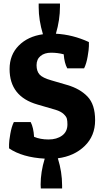

<svg xmlns="http://www.w3.org/2000/svg" viewBox="-20 -887 581 1082"><path d="M339 -581Q305 -590 268 -590Q231 -590 208.5 -571.5Q186 -553 186 -519.5Q186 -486 203 -467Q220 -448 270 -434L359 -408Q431 -387 473.5 -342.5Q516 -298 516 -209.5Q516 -121 457 -64Q398 -7 306 5Q330 82 330 158Q330 167 330 175H210Q209 164 209 153Q209 82 232 7Q106 0 31 -51Q31 -57 31 -74Q31 -91 38 -132Q45 -173 58 -199H153Q169 -168 172 -116Q207 -101 253.5 -101Q300 -101 330 -123Q360 -145 360 -186Q360 -205 357 -217.5Q354 -230 338.5 -244.5Q323 -259 294 -268L191 -298Q34 -343 34 -498Q34 -578 85.5 -630Q137 -682 222 -694Q198 -774 198 -846Q198 -857 198 -867H318Q318 -858 318 -850Q318 -775 295 -697Q390 -692 481 -650Q481 -644 481 -627Q481 -610 474 -569Q467 -528 454 -502H359Q343 -531 339 -581Z"/></svg>

Font: Patua One
Style: Regular
Weight: 400
Designer: luciano Vergara
Foundry: Luciano Vergara
Version: Version 1.002